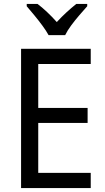

<svg xmlns="http://www.w3.org/2000/svg" viewBox="-20 -964 540 984"><path d="M445 0H88V-714H445V-636H176V-411H429V-334H176V-78H445ZM229 -784Q217 -806 197.5 -832.5Q178 -859 156.5 -885Q135 -911 117 -932V-944H172Q195 -927 221 -902.5Q247 -878 271 -851Q297 -879 321 -901Q345 -923 371 -944H427V-932Q410 -913 387.5 -887Q365 -861 345 -834Q325 -807 314 -784Z"/></svg>

Font: Noto Sans Tamil SemiCondensed
Style: Regular
Weight: 400
Width: 4
Designer: Jelle Bosma - Monotype Design Team
Foundry: Monotype Imaging Inc.
Version: Version 2.004; ttfautohint (v1.8.4.7-5d5b)